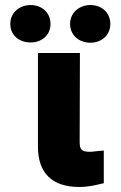

<svg xmlns="http://www.w3.org/2000/svg" viewBox="-20 -739 482 764"><path d="M21 -644C21 -597 58 -570 102 -570C145 -570 181 -598 181 -644C181 -689 146 -719 102 -719C59 -719 21 -690 21 -644ZM131 -155C131 -51 187 5 295 5C335 5 362 -3 393 -10V-140L360 -137C353 -136 347 -135 339 -135C305 -135 297 -143 297 -175L298 -528H131ZM259 -644C259 -598 295 -569 340 -569C384 -569 419 -599 419 -644C419 -689 384 -719 340 -719C297 -719 259 -690 259 -644Z"/></svg>

Font: Asimov Pro
Style: Ult
Weight: 900
Designer: Google
Version: Version 2.000980; 2014